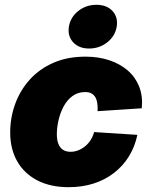

<svg xmlns="http://www.w3.org/2000/svg" viewBox="-20 -777 631 808"><path d="M269 10.7Q192.4 10.7 137.2 -17.8Q82 -46.4 52.5 -98.1Q22.9 -149.9 22.9 -219.2Q22.9 -282.2 43.9 -339.6Q64.9 -397 105.2 -441.9Q145.5 -486.8 204.6 -512.7Q263.7 -538.6 339.8 -538.6Q395 -538.6 440.7 -523.2Q486.3 -507.8 518.6 -479.5Q550.8 -451.2 566.2 -411.1Q581.5 -371.1 576.7 -321.3L390.6 -309.1Q391.6 -326.7 389.6 -341.3Q387.7 -356 381.8 -366.7Q376 -377.4 365.5 -383.5Q355 -389.6 338.9 -389.6Q307.6 -389.6 284.9 -372.8Q262.2 -356 247.8 -329.1Q233.4 -302.2 226.3 -271.2Q219.2 -240.2 219.2 -212.4Q219.2 -188.5 225.6 -171.9Q231.9 -155.3 244.9 -146.7Q257.8 -138.2 276.9 -138.2Q293.5 -138.2 309.1 -144.3Q324.7 -150.4 338.1 -161.4Q351.6 -172.4 361.3 -187.5Q371.1 -202.6 376 -221.2L558.1 -209.5Q547.4 -158.7 522.2 -118.4Q497.1 -78.1 459.5 -49.1Q421.9 -20 373.8 -4.6Q325.7 10.7 269 10.7ZM355 -572.8Q312 -572.8 287.8 -599.1Q263.7 -625.5 270 -665Q276.4 -704.6 309.3 -730.7Q342.3 -756.8 385.7 -756.8Q429.2 -756.8 453.4 -730.7Q477.5 -704.6 471.2 -665Q464.8 -625.5 431.6 -599.1Q398.4 -572.8 355 -572.8Z"/></svg>

Font: Inter 24pt Black
Style: Italic
Weight: 900
Italic angle: -9.3988°
Designer: Rasmus Andersson
Foundry: rsms
Version: Version 4.001;git-66647c0bb